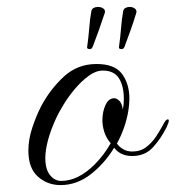

<svg xmlns="http://www.w3.org/2000/svg" viewBox="-20 -515 508 555"><path d="M155 20Q117 20 89.5 -4.5Q62 -29 62 -80Q62 -112 73.5 -146.5Q85 -181 99 -208Q125 -257 164.5 -293.5Q204 -330 259 -330Q312 -330 333 -301Q354 -272 354 -230Q354 -213 351 -195Q343 -146 318 -100Q325 -90 336.5 -83.5Q348 -77 362 -77Q386 -77 403 -90Q420 -103 432.5 -122.5Q445 -142 454 -159Q460 -170 465 -170Q468 -170 468 -166Q468 -162 462 -148Q445 -114 422 -89Q399 -64 362 -64Q328 -64 310 -88Q282 -42 242 -11Q202 20 155 20ZM157 8Q206 8 254 -40Q268 -54 279.5 -69.5Q291 -85 300 -101Q287 -116 281.5 -133.5Q276 -151 276 -167Q276 -192 285 -211.5Q294 -231 310 -231Q318 -231 325.5 -223Q333 -215 335 -198Q338 -212 338 -228Q338 -266 324 -288.5Q310 -311 277 -311Q257 -311 236 -295.5Q215 -280 196.5 -258Q178 -236 164 -213Q150 -190 143 -175Q126 -138 118.5 -109Q111 -80 111 -58Q111 -26 124.5 -9Q138 8 157 8ZM232 -380Q236 -408 238 -434.5Q240 -461 244 -482Q245 -489 250.5 -492Q256 -495 263 -495Q272 -495 278.5 -490.5Q285 -486 283 -478Q273 -448 265.5 -427Q258 -406 248 -380Q245 -373 240 -373Q230 -373 232 -380ZM324 -380Q328 -408 330 -434.5Q332 -461 336 -482Q337 -489 342.5 -492Q348 -495 355 -495Q363 -495 369.5 -490.5Q376 -486 374 -478Q365 -448 356.5 -425Q348 -402 340 -380Q337 -373 332 -373Q322 -373 324 -380Z"/></svg>

Font: MonteCarlo
Style: Regular
Weight: 400
Designer: Robert E. Leuschke
Foundry: Robert E. Leuschke
Version: Version 1.010; ttfautohint (v1.8.3)